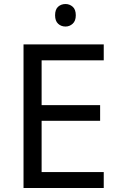

<svg xmlns="http://www.w3.org/2000/svg" viewBox="-20 -935 596 955"><path d="M496 0H97V-714H496V-635H187V-412H478V-334H187V-79H496ZM306 -915Q326 -915 341.5 -901.5Q357 -888 357 -859Q357 -831 341.5 -817Q326 -803 306 -803Q284 -803 269 -817Q254 -831 254 -859Q254 -888 269 -901.5Q284 -915 306 -915Z"/></svg>

Font: Noto Sans Lao UI
Style: Regular
Weight: 400
Designer: Monotype Design Team
Foundry: Monotype Imaging Inc.
Version: Version 2.000